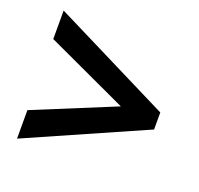

<svg xmlns="http://www.w3.org/2000/svg" viewBox="-98 -733 769 741"><g transform="rotate(20 286.0 -362.0)"><path d="M43 -216V-99L528 -313V-383L43 -625V-508L377 -353Z"/></g></svg>

Font: Noto Sans Gujarati
Style: Bold
Weight: 700
Designer: Jelle Bosma - Monotype Design Team, Universal Thirst
Foundry: Monotype Imaging Inc.
Version: Version 2.106